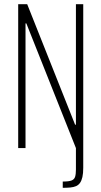

<svg xmlns="http://www.w3.org/2000/svg" viewBox="-20 -708 484 918"><path d="M280 190V160Q309 160 322 155Q335 150 339 137.5Q343 125 343 103V0L106 -596H102V0H67V-688H110L339 -112H343V-688H378V94Q378 121 374 138.5Q370 156 362.5 166.5Q355 177 343.5 182Q332 187 316 188.5Q300 190 280 190Z"/></svg>

Font: Saira ExtraCondensed Thin
Style: Regular
Weight: 250
Width: 2
Designer: Hector Gatti with collaboration of the Omnibus-Type team
Foundry: Omnibus-Type
Version: Version 1.101